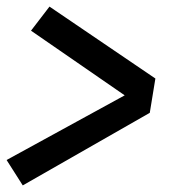

<svg xmlns="http://www.w3.org/2000/svg" viewBox="-23 -630 543 582"><path d="M46 -68 -3 -145 355 -341 71 -537 127 -610 448 -392 431 -288Z"/></svg>

Font: Iosevka SS04 Semibold
Style: Italic
Weight: 600
Italic angle: -9°
Monospace: yes
Designer: Belleve Invis
Foundry: Belleve Invis
Version: Version 19.0.0; ttfautohint (v1.8.4)